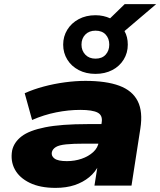

<svg xmlns="http://www.w3.org/2000/svg" viewBox="-20 -902 779 933"><path d="M250 11Q175 11 124.5 -13.5Q74 -38 52 -79Q30 -120 39 -171Q48 -211 85 -239.5Q122 -268 199.5 -283.5Q277 -299 407 -299H498L484 -204H393Q335 -204 301 -200.5Q267 -197 251.5 -187.5Q236 -178 232 -163Q228 -144 245 -131.5Q262 -119 305 -119Q343 -119 376.5 -130.5Q410 -142 433 -163Q456 -184 460 -213L474 -306Q480 -341 455 -354.5Q430 -368 370 -368Q313 -368 253 -356Q193 -344 136 -319L100 -449Q142 -468 192.5 -481.5Q243 -495 295.5 -502Q348 -509 395 -509Q496 -509 559.5 -485.5Q623 -462 649 -411Q675 -360 662 -277L619 0H439L455 -101L461 -102Q444 -66 413.5 -41Q383 -16 342.5 -2.5Q302 11 250 11ZM444 -543Q398 -543 362.5 -561.5Q327 -580 307 -612.5Q287 -645 287 -685Q287 -725 307 -757.5Q327 -790 362.5 -809Q398 -828 444 -828Q464 -828 482 -824Q500 -820 515 -813L586 -882H739L585 -751Q593 -737 597 -720.5Q601 -704 601 -685Q601 -645 581 -612.5Q561 -580 525.5 -561.5Q490 -543 444 -543ZM444 -617Q476 -617 493.5 -636.5Q511 -656 511 -685Q511 -715 493.5 -734Q476 -753 444 -753Q413 -753 394.5 -734Q376 -715 376 -685Q376 -656 394.5 -636.5Q413 -617 444 -617Z"/></svg>

Font: Nunito Sans 10pt Expanded Black
Style: Italic
Weight: 900
Width: 7
Italic angle: -9°
Designer: Vernon Adams
Foundry: Vernon Adams
Version: Version 3.101;gftools[0.9.27]